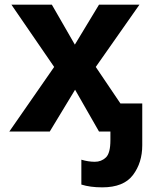

<svg xmlns="http://www.w3.org/2000/svg" viewBox="-20 -566 640 826"><path d="M420 240Q512 240 552 187Q592 134 592 59V-121H498L392 -278L580 -546H406L302 -374L203 -546H29L213 -278L20 0H194L303 -180L406 0H455V37Q455 93 435.5 111.5Q416 130 388 130Q360 130 330 121V228Q368 240 420 240Z"/></svg>

Font: Noto Sans Mono UI
Style: Bold
Weight: 700
Designer: Monotype Design team
Foundry: Monotype Imaging Inc.
Version: 1.000